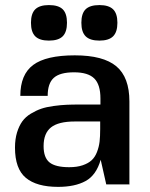

<svg xmlns="http://www.w3.org/2000/svg" viewBox="-20 -728 590 757"><path d="M490.2 0 488.8 -1H398.9L377 -98.1Q359.4 -37.1 317.4 -14.2Q275.4 8.8 209 8.8Q124.5 8.8 81.8 -26.9Q39.1 -62.5 39.1 -146Q39.1 -179.2 47.1 -205.6Q55.2 -231.9 68.1 -249.8Q81.1 -267.6 101.8 -280Q122.6 -292.5 142.6 -299.3Q162.6 -306.2 191.4 -310.1Q220.2 -314 242.4 -314.9Q264.6 -315.9 295.9 -315.9H376V-339.8Q376 -394.5 351.6 -418.7Q327.1 -442.9 272 -442.9Q216.3 -442.9 192.1 -421.1Q168 -399.4 168 -350.1H60.1Q60.1 -434.1 110.8 -471.9Q161.6 -509.8 274.9 -509.8Q387.2 -509.8 438.7 -466.6Q490.2 -423.3 490.2 -328.1ZM375 -249H274.9Q210.4 -249 181.2 -225.8Q151.9 -202.6 151.9 -151.9Q151.9 -106.4 175.3 -87.6Q198.7 -68.8 252.9 -68.8Q283.7 -68.8 305.9 -76.4Q328.1 -84 341.3 -96.2Q354.5 -108.4 362.3 -128.4Q370.1 -148.4 372.6 -169.4Q375 -190.4 375 -219.2ZM172.9 -708Q210.4 -708 227.3 -691.4Q244.1 -674.8 244.1 -638.2Q244.1 -601.6 227.1 -584.7Q210 -567.9 172.9 -567.9Q136.2 -567.9 119.1 -584.7Q102.1 -601.6 102.1 -638.2Q102.1 -674.8 119.1 -691.4Q136.2 -708 172.9 -708ZM372.1 -708Q408.7 -708 425.8 -691.4Q442.9 -674.8 442.9 -638.2Q442.9 -601.6 425.8 -584.7Q408.7 -567.9 372.1 -567.9Q335 -567.9 317.9 -584.7Q300.8 -601.6 300.8 -638.2Q300.8 -674.8 317.6 -691.4Q334.5 -708 372.1 -708Z"/></svg>

Font: Fivo Sans Modern Med
Style: Regular
Weight: 450
Designer: Alexander Slobzheninov
Foundry: Alexander Slobzheninov
Version: 1.0